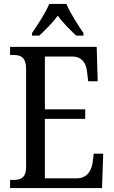

<svg xmlns="http://www.w3.org/2000/svg" viewBox="-20 -951 576 971"><path d="M142 -784V-771H179C210 -801 246 -835 272 -872C298 -835 334 -801 365 -771H402V-784C376 -822 334 -886 316 -931H229C211 -886 168 -822 142 -784ZM31 0H496L502 -174H454L449 -132C443 -88 421 -49 367 -49H207V-350H411V-398H207V-665H346C398 -665 418 -626 421 -582L426 -540H474L469 -714H31V-673H47C83 -673 112 -664 112 -601V-108C112 -51 85 -41 47 -41H31Z"/></svg>

Font: Noto Serif Devanagari Condensed
Style: Regular
Weight: 400
Width: 3
Designer: Universal Thirst, Indian Type Foundry and the Monotype Design Team
Foundry: Monotype Imaging Inc.
Version: Version 2.004